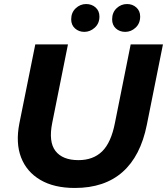

<svg xmlns="http://www.w3.org/2000/svg" viewBox="-20 -920 828 952"><path d="M351 12Q248 12 180 -28Q112 -68 84.5 -139.5Q57 -211 76 -308L155 -700H317L239 -311Q220 -217 255 -171.5Q290 -126 369 -126Q442 -126 486.5 -169.5Q531 -213 550 -311L628 -700H788L708 -301Q677 -146 587.5 -67Q498 12 351 12ZM601 -762Q573 -762 554.5 -779Q536 -796 536 -824Q536 -858 558 -879Q580 -900 610 -900Q637 -900 656 -883Q675 -866 675 -838Q675 -804 652.5 -783Q630 -762 601 -762ZM398 -762Q371 -762 352 -779Q333 -796 333 -824Q333 -858 355.5 -879Q378 -900 407 -900Q435 -900 454 -883Q473 -866 473 -838Q473 -804 450 -783Q427 -762 398 -762Z"/></svg>

Font: Montserrat Thin
Style: Bold Italic
Weight: 700
Italic angle: -11.3°
Version: Version 9.000